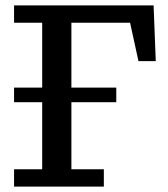

<svg xmlns="http://www.w3.org/2000/svg" viewBox="-20 -690 620 710"><path d="M32 -606V-670H548L556 -464H492L461 -606H244V-366H410V-312H244V-64H364V0H32V-64H136V-312H32V-366H136V-606Z"/></svg>

Font: Source Serif 4 Caption
Style: Regular
Weight: 400
Designer: Frank Grießhammer
Foundry: Adobe Systems Incorporated
Version: Version 4.004;hotconv 1.0.117;makeotfexe 2.5.65602